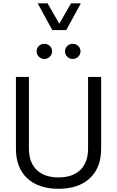

<svg xmlns="http://www.w3.org/2000/svg" viewBox="-20 -1145 713 1170"><path d="M209.7 -1124.7 298.5 -961.9H384L472.6 -1124.7H413L341.3 -1000.4L269.9 -1124.7ZM203.2 -832.4Q203.2 -813.3 216.8 -799.5Q230.3 -785.7 250.1 -785.7Q270.2 -785.7 283.8 -799.5Q297.4 -813.3 297.4 -832.4Q297.4 -851.4 283.8 -864.7Q270.2 -878 250.1 -878Q230.3 -878 216.8 -864.7Q203.2 -851.4 203.2 -832.4ZM376.3 -832.4Q376.3 -813.3 389.8 -799.5Q403.4 -785.7 423.2 -785.7Q443.3 -785.7 456.9 -799.5Q470.6 -813.3 470.6 -832.4Q470.6 -851.4 456.9 -864.7Q443.3 -878 423.2 -878Q403.4 -878 389.8 -864.7Q376.3 -851.4 376.3 -832.4ZM516.6 -676.2V-237.4Q516.6 -182.7 495.6 -143.9Q474.6 -105 434.4 -84.4Q394.2 -63.8 336.5 -63.8Q279.2 -63.8 238.8 -84.4Q198.5 -105 177.4 -143.9Q156.3 -182.7 156.3 -237.4V-676.2H77.1V-238.6Q77.1 -122.7 145.8 -58.7Q214.6 5.4 336.5 5.4Q458.3 5.4 527.3 -58.7Q596.4 -122.7 596.4 -238.6V-676.2Z"/></svg>

Font: Estedad VF
Style: Regular
Weight: 100
Designer: Amin Abedi
Version: Version 7.3